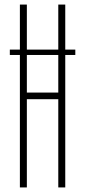

<svg xmlns="http://www.w3.org/2000/svg" viewBox="-20 -820 372 840"><path d="M23 -603H309.5V-579.5H23ZM67 0V-800H97.5V-415H235V-800H265.5V0H235V-386H97.5V0Z"/></svg>

Font: Big Shoulders Display Thin ExtraLight
Style: Regular
Weight: 250
Version: Version 2.002